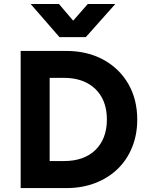

<svg xmlns="http://www.w3.org/2000/svg" viewBox="-20 -960 762 980"><path d="M85.5 0V-700H318.5Q425.5 -700 507.2 -655.5Q589 -611 634.8 -532Q680.5 -453 680.5 -349.5Q680.5 -272.5 654.2 -208Q628 -143.5 580 -97.2Q532 -51 465.5 -25.5Q399 0 318.5 0ZM233.5 -138H308Q357 -138 396.8 -151.8Q436.5 -165.5 465.5 -193Q494.5 -220.5 510 -259.8Q525.5 -299 525.5 -349.5Q525.5 -417.5 498.2 -465Q471 -512.5 422 -537.5Q373 -562.5 308 -562.5H233.5ZM283.5 -770.5 136.5 -939.5H281L353.5 -854.5L428 -939.5H568.5L418 -770.5Z"/></svg>

Font: Geologica SemiBold
Style: Regular
Weight: 600
Designer: Sindre Bremnes, Frode Helland
Foundry: Monokrom Skriftforlag AS
Version: Version 1.010;gftools[0.9.28]